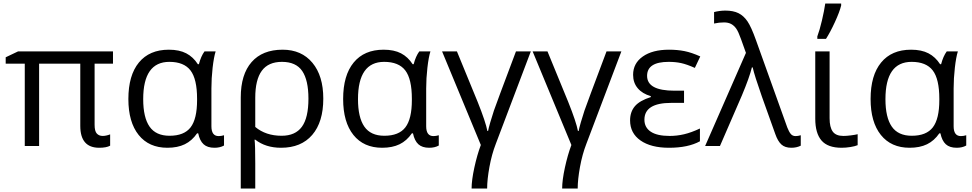

<svg xmlns="http://www.w3.org/2000/svg" viewBox="-20 -826 5499 1086"><path d="M561 -57.1Q579.6 -57.1 603 -65.9V-2Q582 9.8 541 9.8Q434.1 9.8 434.1 -113.8V-465.8H201.2V0H120.1V-465.8H12.2V-502L82 -535.2H619.1V-465.8H515.1V-120.1Q515.1 -84 527.6 -70.6Q540 -57.1 561 -57.1Z M939 -58.1Q1021.5 -58.1 1058.1 -105.7Q1094.7 -153.3 1094.7 -259.8V-267.1Q1094.7 -378.9 1057.6 -427.5Q1020.5 -476.1 938 -476.1Q790 -476.1 790 -265.1Q790 -161.6 825.9 -109.9Q861.8 -58.1 939 -58.1ZM926.8 9.8Q822.3 9.8 764.2 -62.7Q706.1 -135.3 706.1 -266.1Q706.1 -399.9 765.6 -472.4Q825.2 -544.9 935.1 -544.9Q994.1 -544.9 1033.4 -524.4Q1072.8 -503.9 1099.1 -462.9H1105Q1116.7 -507.8 1136.7 -535.2H1199.7Q1189.5 -502.9 1182.6 -442.9Q1175.8 -382.8 1175.8 -326.2V-111.8Q1175.8 -56.2 1216.8 -56.2Q1231 -56.2 1247.1 -61V-2.9Q1224.6 9.8 1192.9 9.8Q1153.3 9.8 1131.6 -10Q1109.9 -29.8 1101.1 -71.8H1094.7Q1065.9 -29.8 1025.1 -10Q984.4 9.8 926.8 9.8Z M1808.6 -268.1Q1808.6 -135.7 1746.1 -63Q1683.6 9.8 1569.8 9.8Q1482.4 9.8 1423.8 -36.1H1419.9Q1423.8 -6.3 1423.8 97.2V240.2H1341.8V-274.9Q1341.8 -404.8 1403.1 -474.9Q1464.4 -544.9 1578.6 -544.9Q1685.5 -544.9 1747.1 -470.9Q1808.6 -397 1808.6 -268.1ZM1574.7 -476.1Q1497.6 -476.1 1460.7 -425.5Q1423.8 -375 1423.8 -272.9V-107.9Q1483.4 -58.1 1572.8 -58.1Q1650.4 -58.1 1687.5 -108.9Q1724.6 -159.7 1724.6 -268.1Q1724.6 -372.6 1689.5 -424.3Q1654.3 -476.1 1574.7 -476.1Z M2153.8 -58.1Q2236.3 -58.1 2272.9 -105.7Q2309.6 -153.3 2309.6 -259.8V-267.1Q2309.6 -378.9 2272.5 -427.5Q2235.4 -476.1 2152.8 -476.1Q2004.9 -476.1 2004.9 -265.1Q2004.9 -161.6 2040.8 -109.9Q2076.7 -58.1 2153.8 -58.1ZM2141.6 9.8Q2037.1 9.8 1979 -62.7Q1920.9 -135.3 1920.9 -266.1Q1920.9 -399.9 1980.5 -472.4Q2040 -544.9 2149.9 -544.9Q2209 -544.9 2248.3 -524.4Q2287.6 -503.9 2314 -462.9H2319.8Q2331.5 -507.8 2351.6 -535.2H2414.6Q2404.3 -502.9 2397.5 -442.9Q2390.6 -382.8 2390.6 -326.2V-111.8Q2390.6 -56.2 2431.6 -56.2Q2445.8 -56.2 2461.9 -61V-2.9Q2439.5 9.8 2407.7 9.8Q2368.2 9.8 2346.4 -10Q2324.7 -29.8 2315.9 -71.8H2309.6Q2280.8 -29.8 2240 -10Q2199.2 9.8 2141.6 9.8Z M2735.4 240.2H2647.5Q2647.5 193.4 2663.1 121.6Q2678.7 49.8 2699.7 -5.9L2480.5 -535.2H2564.5L2681.6 -250Q2727.5 -135.3 2736.8 -85H2740.7Q2743.2 -99.6 2753.2 -134.3Q2763.2 -168.9 2773.7 -200.4Q2784.2 -231.9 2898.4 -535.2H2982.4L2784.7 -13.2Q2761.2 47.4 2748.3 118.7Q2735.4 189.9 2735.4 240.2Z M3247.6 240.2H3159.7Q3159.7 193.4 3175.3 121.6Q3190.9 49.8 3211.9 -5.9L2992.7 -535.2H3076.7L3193.8 -250Q3239.7 -135.3 3249 -85H3252.9Q3255.4 -99.6 3265.4 -134.3Q3275.4 -168.9 3285.9 -200.4Q3296.4 -231.9 3410.6 -535.2H3494.6L3296.9 -13.2Q3273.4 47.4 3260.5 118.7Q3247.6 189.9 3247.6 240.2Z M3849.1 -313V-244.1H3776.9Q3625 -244.1 3625 -148.9Q3625 -105 3660.9 -81.1Q3696.8 -57.1 3768.1 -57.1Q3809.1 -57.1 3849.6 -66.7Q3890.1 -76.2 3939 -99.1V-26.9Q3872.1 9.8 3764.2 9.8Q3661.6 9.8 3602.8 -31.5Q3543.9 -72.8 3543.9 -145Q3543.9 -192.9 3570.8 -224.9Q3597.7 -256.8 3661.1 -276.9V-282.2Q3613.3 -295.9 3587.2 -326.9Q3561 -357.9 3561 -402.8Q3561 -467.8 3615.7 -506.3Q3670.4 -544.9 3764.2 -544.9Q3811.5 -544.9 3851.8 -536.9Q3892.1 -528.8 3940.9 -506.8L3910.2 -441.9Q3864.3 -462.4 3832.5 -469.2Q3800.8 -476.1 3762.2 -476.1Q3640.1 -476.1 3640.1 -397Q3640.1 -313 3794.9 -313Z M3968.3 0 4199.2 -526.9 4170.9 -606Q4156.2 -647.5 4144 -664.6Q4131.8 -681.6 4115.5 -690.4Q4099.1 -699.2 4075.2 -699.2Q4046.9 -699.2 4019 -692.9V-757.8Q4052.2 -766.1 4083 -766.1Q4127.4 -766.1 4157 -751.5Q4186.5 -736.8 4208 -705.1Q4229.5 -673.3 4255.9 -599.1L4433.1 -105Q4442.4 -81.1 4452.6 -68.6Q4462.9 -56.2 4480 -56.2Q4493.2 -56.2 4509.3 -61V-2Q4485.8 9.8 4456.1 9.8Q4419.9 9.8 4399.7 -8.8Q4379.4 -27.3 4365.2 -67.9L4289.1 -280.8Q4248 -397.9 4237.3 -444.8H4232.9Q4219.2 -388.2 4176.3 -286.1L4052.2 0Z M4672.4 -535.2V-157.2Q4672.4 -106.4 4690.2 -81.8Q4708 -57.1 4750.5 -57.1Q4768.6 -57.1 4793.2 -60.3Q4817.9 -63.5 4831.1 -66.9V-4.9Q4815.9 1.5 4790.3 5.6Q4764.6 9.8 4740.2 9.8Q4662.1 9.8 4626.7 -31.2Q4591.3 -72.3 4591.3 -154.8V-535.2ZM4603 -620.1Q4616.2 -655.3 4629.2 -710.7Q4642.1 -766.1 4647.9 -806.2H4737.8V-794.9Q4729 -758.8 4702.4 -700.9Q4675.8 -643.1 4651.9 -606H4603Z M5137.2 -58.1Q5219.7 -58.1 5256.3 -105.7Q5293 -153.3 5293 -259.8V-267.1Q5293 -378.9 5255.9 -427.5Q5218.8 -476.1 5136.2 -476.1Q4988.3 -476.1 4988.3 -265.1Q4988.3 -161.6 5024.2 -109.9Q5060.1 -58.1 5137.2 -58.1ZM5125 9.8Q5020.5 9.8 4962.4 -62.7Q4904.3 -135.3 4904.3 -266.1Q4904.3 -399.9 4963.9 -472.4Q5023.4 -544.9 5133.3 -544.9Q5192.4 -544.9 5231.7 -524.4Q5271 -503.9 5297.4 -462.9H5303.2Q5314.9 -507.8 5335 -535.2H5397.9Q5387.7 -502.9 5380.9 -442.9Q5374 -382.8 5374 -326.2V-111.8Q5374 -56.2 5415 -56.2Q5429.2 -56.2 5445.3 -61V-2.9Q5422.9 9.8 5391.1 9.8Q5351.6 9.8 5329.8 -10Q5308.1 -29.8 5299.3 -71.8H5293Q5264.2 -29.8 5223.4 -10Q5182.6 9.8 5125 9.8Z"/></svg>

Font: HunimalSansv1.5
Style: Regular
Weight: 400
Foundry: Ascender Corporation
Version: Version 1.10